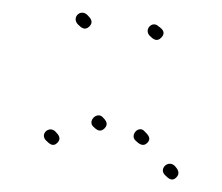

<svg xmlns="http://www.w3.org/2000/svg" viewBox="-20 -355 352 305"><path d="M242 -77C247 -72 253 -66 260 -73C267 -80 262 -87 257 -92C247 -101 232 -87 242 -77ZM195 -132C200 -127 207 -121 214 -128C221 -135 215 -141 210 -146C201 -157 186 -141 195 -132ZM128 -154C133 -149 139 -144 146 -151C153 -158 148 -164 143 -169C134 -178 119 -163 128 -154ZM53 -132C58 -127 64 -121 71 -128C78 -135 73 -141 68 -146C58 -156 43 -142 53 -132ZM218 -298C223 -293 229 -288 236 -295C244 -303 238 -309 232 -313C222 -323 208 -308 218 -298ZM104 -316C109 -311 115 -306 122 -313C129 -320 124 -326 119 -331C108 -342 93 -327 104 -316Z"/></svg>

Font: Be Happy
Style: Regular
Weight: 500
Designer: Mew Too
Foundry: Cannot Into Space Fonts
Version: Version 0.9977